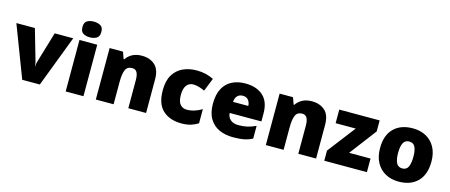

<svg xmlns="http://www.w3.org/2000/svg" viewBox="-48 -1379 4673 1993"><g transform="rotate(15 2288.5 -383.0)"><path d="M211 0 0 -553H199L293 -226Q295 -222 298.5 -204Q302 -186 302 -170H305Q305 -187 308.5 -202Q312 -217 314 -225L412 -553H611L400 0Z M774 -776Q815 -776 845.5 -759Q876 -742 876 -691Q876 -642 845.5 -624.5Q815 -607 774 -607Q732 -607 702.5 -624.5Q673 -642 673 -691Q673 -742 702.5 -759Q732 -776 774 -776ZM869 -553V0H678V-553Z M1348 -563Q1434 -563 1488 -515Q1542 -467 1542 -360V0H1351V-302Q1351 -357 1335 -385Q1319 -413 1284 -413Q1230 -413 1211.5 -369Q1193 -325 1193 -242V0H1002V-553H1146L1172 -480H1179Q1205 -519 1247.5 -541Q1290 -563 1348 -563Z M1924 10Q1798 10 1723 -58Q1648 -126 1648 -274Q1648 -375 1686 -438.5Q1724 -502 1789.5 -532.5Q1855 -563 1939 -563Q1990 -563 2035.5 -552Q2081 -541 2120 -521L2064 -380Q2030 -395 2000.5 -404Q1971 -413 1939 -413Q1896 -413 1869 -379Q1842 -345 1842 -275Q1842 -203 1869.5 -172.5Q1897 -142 1940 -142Q1981 -142 2022.5 -155Q2064 -168 2101 -191V-39Q2067 -17 2024 -3.5Q1981 10 1924 10Z M2460 -563Q2581 -563 2651 -500Q2721 -437 2721 -310V-225H2380Q2382 -182 2412.5 -154Q2443 -126 2501 -126Q2553 -126 2596 -136Q2639 -146 2685 -168V-31Q2645 -10 2597.5 0Q2550 10 2478 10Q2394 10 2328.5 -19.5Q2263 -49 2225 -112Q2187 -175 2187 -273Q2187 -373 2221.5 -437Q2256 -501 2317.5 -532Q2379 -563 2460 -563ZM2467 -433Q2433 -433 2410.5 -412Q2388 -391 2384 -345H2548Q2547 -382 2526.5 -407.5Q2506 -433 2467 -433Z M3175 -563Q3261 -563 3315 -515Q3369 -467 3369 -360V0H3178V-302Q3178 -357 3162 -385Q3146 -413 3111 -413Q3057 -413 3038.5 -369Q3020 -325 3020 -242V0H2829V-553H2973L2999 -480H3006Q3032 -519 3074.5 -541Q3117 -563 3175 -563Z M3915 0H3457V-109L3686 -407H3470V-553H3904V-435L3685 -146H3915Z M4534 -278Q4534 -139 4460 -64.5Q4386 10 4257 10Q4177 10 4115 -23.5Q4053 -57 4017.5 -121.5Q3982 -186 3982 -278Q3982 -415 4056 -489Q4130 -563 4260 -563Q4340 -563 4401.5 -530Q4463 -497 4498.5 -433.5Q4534 -370 4534 -278ZM4176 -278Q4176 -207 4195 -169.5Q4214 -132 4259 -132Q4303 -132 4321.5 -169.5Q4340 -207 4340 -278Q4340 -349 4321.5 -385Q4303 -421 4258 -421Q4215 -421 4195.5 -385Q4176 -349 4176 -278Z"/></g></svg>

Font: Noto Sans Syriac Eastern Black
Style: Regular
Weight: 900
Designer: Patrick Giasson and the Monotype Design Team
Foundry: Monotype Imaging Inc.
Version: Version 3.001; ttfautohint (v1.8.4.7-5d5b)